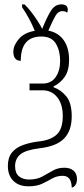

<svg xmlns="http://www.w3.org/2000/svg" viewBox="-20 -681 382 878"><path d="M308 177Q307 123 267 123Q240 123 219 135Q198 147 173 159Q148 171 111 171Q66 171 41 146Q16 121 16 78Q16 39 34.5 16.5Q53 -6 84.5 -17.5Q116 -29 155 -34Q209 -39 238 -64.5Q267 -90 267 -150Q267 -205 241.5 -236.5Q216 -268 175 -268H115V-299H176Q214 -299 234.5 -328.5Q255 -358 255 -402Q255 -449 235.5 -481.5Q216 -514 169 -514Q75 -514 75 -403Q41 -403 41 -445Q41 -473 66 -502.5Q91 -532 139 -540Q116 -597 81 -648V-661H92Q104 -650 119.5 -630.5Q135 -611 149.5 -589Q164 -567 173 -549Q196 -606 214 -633.5Q232 -661 261 -661Q290 -661 290 -636Q290 -630 287 -623Q282 -627 277.5 -628.5Q273 -630 264 -630Q246 -630 233.5 -608.5Q221 -587 201 -541Q247 -532 271.5 -497Q296 -462 296 -407Q296 -358 275.5 -329Q255 -300 225 -286V-282Q259 -270 283.5 -240Q308 -210 308 -149Q308 -84 273.5 -48Q239 -12 161 -3Q97 5 73 25Q49 45 49 79Q49 111 67 125.5Q85 140 113 140Q148 140 173 126.5Q198 113 221 99.5Q244 86 274 86Q301 86 316.5 99.5Q332 113 332 137Q332 155 325 165Q318 175 308 177Z"/></svg>

Font: Noto Serif ExtraCondensed ExtraLight
Style: Regular
Weight: 200
Width: 2
Designer: Monotype Design Team
Foundry: Monotype Imaging Inc.
Version: Version 2.015